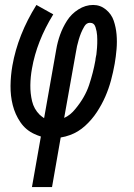

<svg xmlns="http://www.w3.org/2000/svg" viewBox="-20 -550 540 775"><path d="M109 205 145 1Q132 -3 119 -9Q84 -25 62.5 -56.5Q41 -88 31.5 -125.5Q22 -163 22.5 -204Q23 -245 30 -285Q52 -410 127 -530L195 -492Q128 -383 109 -273Q103 -240 102.5 -206.5Q102 -173 109.5 -141.5Q117 -110 140 -87Q149 -79 158 -73L207 -350Q212 -380 222.5 -409.5Q233 -439 250.5 -466.5Q268 -494 296.5 -512Q325 -530 356 -530Q385 -530 407.5 -511.5Q430 -493 439 -466.5Q448 -440 450.5 -411Q453 -382 450.5 -352Q448 -322 443 -293Q437 -259 428 -225.5Q419 -192 405 -160Q391 -128 371 -97.5Q351 -67 323.5 -42Q296 -17 263 -5Q244 2 225 5L190 205ZM239 -74Q264 -85 284 -110Q323 -157 339.5 -206.5Q356 -256 365 -306L366 -315L367 -320L369 -330L370 -340Q372 -357 372.5 -374Q373 -391 372 -407Q371 -423 365.5 -440.5Q360 -458 343 -458Q329 -458 320.5 -443.5Q312 -429 307 -416.5Q302 -404 298 -390.5Q294 -377 291 -364Q288 -351 286 -337Z"/></svg>

Font: Iosevka SS08
Style: Italic
Weight: 400
Italic angle: -10°
Monospace: yes
Designer: Belleve Invis
Foundry: Belleve Invis
Version: 2.1.0; ttfautohint (v1.8.2)